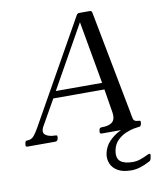

<svg xmlns="http://www.w3.org/2000/svg" viewBox="-130 -735 866 1033"><g transform="rotate(-10 303.5 -218.5)"><path d="M552 -85Q555 -65 559 -49Q563 -33 587 -33Q596 -33 597.5 -29.5Q599 -26 598 -20L597 -13Q594 0 581 0H381Q368 0 371 -13L372 -20Q373 -26 375.5 -29.5Q378 -33 387 -33Q428 -33 445.5 -49.5Q463 -66 457 -102L433 -249L456 -231H139L168 -251L79 -94Q61 -62 79 -47.5Q97 -33 132 -33Q141 -33 142.5 -29.5Q144 -26 143 -20L142 -13Q139 0 126 0H-24Q-37 0 -34 -13L-33 -20Q-32 -26 -29.5 -29.5Q-27 -33 -18 -33Q2 -33 15.5 -48.5Q29 -64 44 -91L358 -649Q363 -660 375 -660H431Q442 -660 444 -649ZM173 -261V-268H435L432 -256L365 -633H382ZM591 -16Q592 -14 593 -11Q594 -8 593 -6Q592 0 581 0Q577 0 557 3.5Q537 7 512 17.5Q487 28 466 48Q445 68 438 102Q430 144 451.5 162Q473 180 519 180Q541 180 561 173Q581 166 595 159Q609 152 613 152Q621 152 619 163L616 178Q614 188 607 192Q550 223 505 223Q457 223 429.5 206.5Q402 190 392 164.5Q382 139 387 112Q395 72 421.5 45Q448 18 480.5 2.5Q513 -13 540 -19.5Q567 -26 577 -26Q588 -26 590 -18Z"/></g></svg>

Font: Young Serif Light
Style: Italic
Weight: 300
Italic angle: -10.979°
Designer: Bastien Sozeau
Foundry: NBR — Bastien Sozeau
Version: Version 5.001